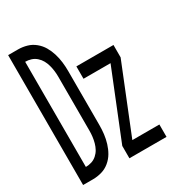

<svg xmlns="http://www.w3.org/2000/svg" viewBox="-178 -838 855 941"><g transform="rotate(-30 250.0 -367.5)"><path d="M14 0V-735H70Q95 -735 119.5 -728Q144 -721 164 -704.5Q184 -688 196.5 -666.5Q209 -645 216.5 -620.5Q224 -596 227 -571Q230 -546 230 -521V-215Q230 -189 227 -164Q224 -139 216.5 -114.5Q209 -90 196.5 -68.5Q184 -47 164 -30.5Q144 -14 119.5 -7Q95 0 70 0ZM70 -70Q87 -70 103 -75Q119 -80 132 -91.5Q145 -103 153 -117.5Q161 -132 165.5 -148.5Q170 -165 172 -181.5Q174 -198 174 -215V-521Q174 -537 172 -553.5Q170 -570 165.5 -586.5Q161 -603 153 -617.5Q145 -632 132 -643.5Q119 -655 103 -660Q87 -665 70 -665ZM276 0V-70L429 -450H276V-520H486V-450L333 -70H486V0Z"/></g></svg>

Font: Moesevka
Style: Regular
Weight: 400
Monospace: yes
Designer: Belleve Invis
Foundry: Belleve Invis
Version: Version 32.5.0; ttfautohint (v1.8.4)